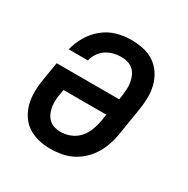

<svg xmlns="http://www.w3.org/2000/svg" viewBox="-130 -654 761 777"><g transform="rotate(30 250.0 -265.0)"><path d="M203 8Q175 8 147.5 1.5Q120 -5 97.5 -20Q75 -35 60.5 -58Q46 -81 39.5 -107.5Q33 -134 33.5 -163Q34 -192 39 -221L53 -305H345L348 -323Q350 -338 351 -354Q352 -370 349.5 -385.5Q347 -401 341 -415Q335 -429 324 -439Q313 -449 298.5 -453.5Q284 -458 268 -458Q250 -458 232 -453.5Q214 -449 198 -438.5Q182 -428 171.5 -412Q161 -396 157 -378H67Q75 -411 93 -442Q111 -473 139 -496Q167 -519 200.5 -528.5Q234 -538 268 -538Q297 -538 325 -532Q353 -526 375.5 -511Q398 -496 413 -473Q428 -450 435 -423.5Q442 -397 441.5 -367.5Q441 -338 436 -309L415 -179Q411 -155 402.5 -130.5Q394 -106 380 -83.5Q366 -61 346 -42.5Q326 -24 302.5 -12.5Q279 -1 253.5 3.5Q228 8 203 8ZM205 -72Q228 -72 250.5 -81Q273 -90 289 -108Q305 -126 313.5 -148Q322 -170 326 -193L331 -225H131L128 -207Q125 -192 124 -176Q123 -160 125 -145Q127 -130 133 -116Q139 -102 149.5 -91.5Q160 -81 174.5 -76.5Q189 -72 205 -72Q205 -72 205 -72Q205 -72 205 -72Z"/></g></svg>

Font: Iosevka Curly Slab MdObl
Style: Regular
Weight: 500
Italic angle: -9°
Monospace: yes
Designer: Belleve Invis
Foundry: Belleve Invis
Version: Version 11.0.0; ttfautohint (v1.8.3)